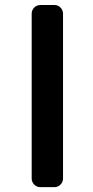

<svg xmlns="http://www.w3.org/2000/svg" viewBox="-20 -774 375 772"><path d="M142.6 -21.5Q127.9 -21.5 117.7 -31.7Q107.4 -42 107.4 -56.6V-718.8Q107.4 -733.4 117.7 -743.7Q127.9 -753.9 142.6 -753.9H199.2Q212.9 -753.9 223.1 -743.7Q233.4 -733.4 233.4 -718.8V-56.6Q233.4 -42 223.1 -31.7Q212.9 -21.5 199.2 -21.5Z"/></svg>

Font: Gen Jyuu GothicL Medium
Style: Regular
Weight: 500
Designer: [Source Han Sans]
Ryoko NISHIZUKA  (kana & ideographs); Paul D. Hunt (Latin, Greek & Cyrillic); Wenlong ZHANG  (bopomofo
Version: Version 1.002.20150607